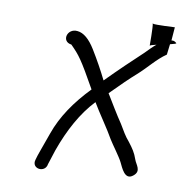

<svg xmlns="http://www.w3.org/2000/svg" viewBox="-33 -307 344 344"><g transform="rotate(5 138.5 -135.0)"><path d="M41 -12C34 5 60 11 64 -6L75 -32C92 -69 113 -101 139 -124C147 -107 165 -76 172 -60C177 -50 189 -31 193 -21C197 -11 203 11 218 1C232 -8 221 -19 219 -28C216 -40 212 -47 205 -58C197 -69 194 -77 188 -89C179 -105 169 -126 161 -142C181 -159 197 -172 208 -180C227 -194 241 -210 259 -220L263 -239C270 -240 275 -241 274 -242C272 -244 270 -246 266 -246H265L269 -270C269 -270 235 -271 229 -273C230 -267 227 -233 227 -233C227 -234 232 -235 239 -236C233 -232 227 -227 219 -220C196 -202 176 -186 150 -164C143 -182 135 -200 126 -218C117 -236 107 -246 96 -248C77 -252 68 -227 87 -223C102 -205 106 -199 130 -146C100 -120 77 -92 63 -61C49 -30 45 -23 41 -12ZM229 -273C228 -273 230 -274 230 -274C230 -274 229 -274 229 -274Z"/></g></svg>

Font: FailCity
Style: OBL
Weight: 400
Version: Version 1